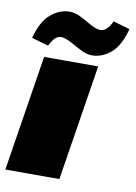

<svg xmlns="http://www.w3.org/2000/svg" viewBox="-81 -762 579 816"><g transform="rotate(10 208.0 -354.0)"><path d="M154.2 -708.3Q165 -708.3 175.8 -705.4Q186.7 -702.5 193.3 -699.6Q200 -696.7 210.4 -690.8Q220.8 -685 225 -683.3Q226.7 -682.5 243.3 -672.9Q260 -663.3 272.1 -658.8Q284.2 -654.2 295 -654.2Q322.5 -654.2 344.2 -700L415.8 -679.2Q396.7 -605.8 359.2 -573.8Q321.7 -541.7 277.5 -541.7Q266.7 -541.7 255.8 -544.6Q245 -547.5 238.3 -550.4Q231.7 -553.3 221.2 -559.2Q210.8 -565 206.7 -566.7Q203.3 -568.3 192.5 -574.6Q181.7 -580.8 173.8 -584.6Q165.8 -588.3 155 -592.1Q144.2 -595.8 135.8 -595.8Q109.2 -595.8 87.5 -550L15 -570.8Q34.2 -644.2 72.1 -676.2Q110 -708.3 154.2 -708.3ZM0 0 79.2 -500H312.5L233.3 0Z"/></g></svg>

Font: BoonTook
Style: Italic
Weight: 400
Italic angle: -9°
Designer: Sungsit Sawaiwan
Foundry: FontUni
Version: Version 3.0